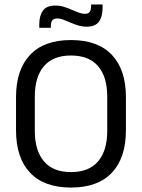

<svg xmlns="http://www.w3.org/2000/svg" viewBox="-20 -831 638 863"><path d="M299 12Q178 12 115 -54.8Q52 -121.5 52 -246V-393.5Q52 -517.5 115 -584.2Q178 -651 299 -651Q420 -651 483 -584.2Q546 -517.5 546 -393.5V-246Q546 -121.5 483 -54.8Q420 12 299 12ZM299 -57.5Q380 -57.5 421 -105.8Q462 -154 462 -242.5V-397Q462 -485.5 421 -533.5Q380 -581.5 299 -581.5Q218.5 -581.5 177.5 -533.5Q136.5 -485.5 136.5 -397V-242.5Q136.5 -154 177.5 -105.8Q218.5 -57.5 299 -57.5ZM369.5 -711Q350 -711 332 -716.5Q314 -722 297.2 -729.2Q280.5 -736.5 265.5 -742.2Q250.5 -748 236.5 -748Q221 -748 214.8 -739Q208.5 -730 208.5 -712.5V-706H156.5V-721Q156.5 -760 172.8 -783Q189 -806 229 -806Q248.5 -806 266.8 -800.5Q285 -795 301.5 -787.5Q318 -780 333.2 -774.5Q348.5 -769 362 -769Q377.5 -769 383.5 -778Q389.5 -787 389.5 -804.5V-811H441V-795.5Q441 -756.5 424.8 -733.8Q408.5 -711 369.5 -711Z"/></svg>

Font: Anek Odia Medium
Style: Regular
Weight: 400
Version: Version 1.003